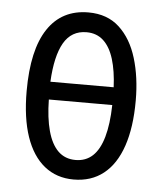

<svg xmlns="http://www.w3.org/2000/svg" viewBox="-45 -586 538 636"><g transform="rotate(5 224.0 -268.0)"><path d="M405.3 -268.6Q405.3 -179.2 384 -116.9Q362.8 -54.7 322 -22.5Q281.2 9.8 222.7 9.8Q166 9.8 125.5 -22.7Q85 -55.2 63.7 -117.4Q42.5 -179.7 42.5 -268.6Q42.5 -405.8 89.1 -475.8Q135.7 -545.9 224.1 -545.9Q287.1 -545.9 327.1 -508.8Q367.2 -471.7 386.2 -408.9Q405.3 -346.2 405.3 -268.6ZM223.6 -55.2Q257.3 -55.2 280.3 -76.4Q303.2 -97.7 315.4 -140.4Q327.6 -183.1 329.1 -247.1H118.2Q119.1 -186 130.9 -143.1Q142.6 -100.1 165.5 -77.6Q188.5 -55.2 223.6 -55.2ZM223.6 -480Q173.3 -480 147.9 -436Q122.6 -392.1 118.2 -306.2H328.6Q326.2 -360.4 314.2 -399.4Q302.2 -438.5 279.8 -459.2Q257.3 -480 223.6 -480Z"/></g></svg>

Font: Open Sans Condensed
Style: Regular
Weight: 400
Width: 3
Designer: Monotype Design Team
Foundry: Monotype Imaging Inc.
Version: Version 3.000